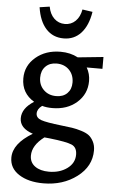

<svg xmlns="http://www.w3.org/2000/svg" viewBox="-62 -703 615 1034"><g transform="rotate(5 245.5 -186.5)"><path d="M253 -498Q195 -498 158 -538.5Q121 -579 110 -654L164 -662Q171 -622 195 -599Q219 -576 253 -576Q287 -576 310.5 -599Q334 -622 341 -662L396 -654Q384 -579 347 -538.5Q310 -498 253 -498ZM476 -417V-353H391Q410 -320 410 -281Q410 -211 358 -165Q306 -119 225 -119Q194 -119 170 -126Q144 -107 144 -83Q144 -59 172.5 -49Q201 -39 281 -30Q318 -26 341 -22.5Q364 -19 391.5 -10.5Q419 -2 433.5 9.5Q448 21 458.5 41.5Q469 62 469 89Q469 175 393.5 232Q318 289 212 289Q131 289 80 256Q29 223 29 166Q29 90 133 28Q61 4 61 -50Q61 -104 125 -144Q56 -185 56 -265Q56 -334 110 -379.5Q164 -425 244 -425Q297 -425 338 -403ZM240 -185Q278 -185 300 -207Q322 -229 322 -265Q322 -307 296 -333.5Q270 -360 228 -360Q191 -360 168.5 -337.5Q146 -315 146 -277Q146 -237 172.5 -211Q199 -185 240 -185ZM375 120Q375 80 345.5 67.5Q316 55 227 45L197 42Q133 90 133 146Q133 183 161.5 203.5Q190 224 237 224Q295 224 335 195Q375 166 375 120Z"/></g></svg>

Font: EauTest Semibold
Style: Regular
Weight: 600
Designer: Christian Thalmann (Catharsis Fonts)
Version: Version 0.001;PS 000.001;hotconv 1.0.88;makeotf.lib2.5.64775